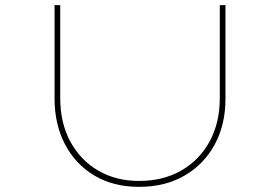

<svg xmlns="http://www.w3.org/2000/svg" viewBox="-20 -720 1088 746"><path d="M520 6Q420 6 346.5 -38Q273 -82 232.5 -159.5Q192 -237 192 -337V-700H214V-339Q214 -243 253 -170.5Q292 -98 361 -57.5Q430 -17 520 -17Q614 -17 684.5 -57.5Q755 -98 794.5 -170.5Q834 -243 834 -339V-700H856V-335Q856 -236 814.5 -159Q773 -82 697.5 -38Q622 6 520 6Z"/></svg>

Font: Lexend Zetta Thin
Style: Regular
Weight: 250
Version: Version 1.007